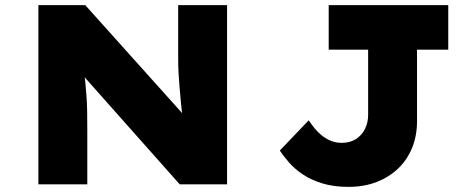

<svg xmlns="http://www.w3.org/2000/svg" viewBox="-20 -720 1846 750"><path d="M130 0V-700H313L731 -234L696 -244Q690 -284 687 -316.5Q684 -349 681.5 -378Q679 -407 677.5 -434Q676 -461 676 -490Q676 -519 676 -553V-700H867V0H682L238 -500L301 -483Q305 -457 308.5 -435Q312 -413 314 -390.5Q316 -368 318 -342Q320 -316 320.5 -283Q321 -250 321 -208V0ZM1341 10Q1284 10 1239.5 -3.5Q1195 -17 1162.5 -39Q1130 -61 1108 -86.5Q1086 -112 1073 -132L1186 -250Q1196 -235 1207.5 -220.5Q1219 -206 1234.5 -193Q1250 -180 1270 -171Q1290 -162 1315 -162Q1347 -162 1370 -176.5Q1393 -191 1405.5 -216Q1418 -241 1418 -271V-526H1264V-700H1731V-526H1609V-247Q1609 -190 1590 -143Q1571 -96 1535.5 -62Q1500 -28 1451 -9Q1402 10 1341 10Z"/></svg>

Font: Lexend Giga ExtraBold
Style: Regular
Weight: 800
Designer: Bonnie Shaver-Troup, Thomas Jockin
Foundry: Lexend
Version: Version 1.007